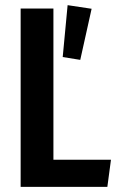

<svg xmlns="http://www.w3.org/2000/svg" viewBox="-20 -724 457 744"><path d="M187 -691V-105H410L396 0H60V-691ZM291 -492 335 -690 242 -704 223 -503Z"/></svg>

Font: Fira Sans Extra Condensed Medium
Style: Regular
Weight: 500
Width: 1
Designer: Carrois Corporate & Edenspiekermann AG
Foundry: Carrois Corporate GbR & Edenspiekermann AG
Version: Version 4.203